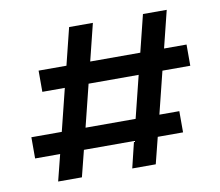

<svg xmlns="http://www.w3.org/2000/svg" viewBox="-68 -660 847 740"><g transform="rotate(-10 355.5 -289.5)"><path d="M572 -351H681V-434H593L629 -579H536L500 -434H304L340 -579H247L211 -434H102V-351H190L149 -186H30V-103H128L102 0H195L221 -103H417L392 0H484L510 -103H609V-186H531ZM479 -351 438 -186H242L283 -351Z"/></g></svg>

Font: Kunika
Style: Regular
Weight: 400
Designer: Leo Kuroshita
Foundry: kurogedelic
Version: Version 1.000;PS 001.000;hotconv 1.0.88;makeotf.lib2.5.64775